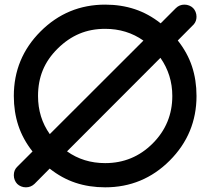

<svg xmlns="http://www.w3.org/2000/svg" viewBox="-20 -801 899 821"><path d="M266.6 -153.8Q337.4 -103.5 429.7 -103.5Q548.8 -103.5 632.8 -187.5Q716.8 -271.5 716.8 -390.6Q716.8 -481 666 -553.7ZM593.3 -627.4Q522 -677.7 429.7 -677.7Q369.1 -677.7 319.3 -656.7Q269.5 -635.7 226.6 -593.3Q183.6 -550.8 163.1 -501Q142.6 -451.2 142.6 -390.6Q142.6 -298.3 192.9 -227.5ZM740.2 -627.9Q781.2 -576.2 800.8 -517.6Q820.3 -459 820.3 -390.6Q820.3 -229 705.6 -114.3Q591.3 0 429.7 0Q361.3 0 302.7 -19.5Q244.1 -39.1 192.4 -80.1L127.4 -14.6Q111.8 0 90.8 0Q79.6 0 70.3 -3.9Q60.5 -7.8 53.7 -14.6Q46.9 -21.5 43 -31.2Q39.1 -40.5 39.1 -51.8Q39.1 -73.2 52.7 -86.9L119.1 -153.3Q78.1 -205.1 58.6 -263.7Q39.1 -322.3 39.1 -390.6Q39.1 -552.2 153.3 -666.5Q268.1 -781.2 429.7 -781.2Q498 -781.2 556.6 -761.7Q615.2 -742.2 667 -701.2L731.9 -766.1Q747.1 -781.2 768.6 -781.2Q779.3 -781.2 789.1 -777.3Q798.8 -773.4 805.7 -766.6Q812.5 -759.8 816.4 -750Q820.3 -740.2 820.3 -729.5Q820.3 -710.4 808.6 -696.8Z"/></svg>

Font: Comfortaa
Style: Bold
Weight: 700
Designer: Johan Aakerlund
Foundry: Johan Aakerlund
Version: Version 2.001; ttfautohint (v1.4.1)